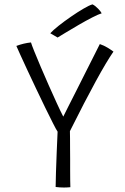

<svg xmlns="http://www.w3.org/2000/svg" viewBox="-20 -854 572 880"><path d="M244 -250.5Q237.5 -260 222.5 -289.8Q207.5 -319.5 187.2 -360.8Q167 -402 145.8 -447Q124.5 -492 105.2 -533.2Q86 -574.5 72.5 -604.2Q59 -634 55 -643.5Q88.5 -656 122 -659.5Q125 -649 137 -619Q149 -589 166.5 -548Q184 -507 203.2 -463.5Q222.5 -420 240 -381.8Q257.5 -343.5 270 -319.5Q277 -334 293.5 -366.5Q310 -399 331 -440.5Q352 -482 373 -524Q394 -566 411.5 -600.2Q429 -634.5 437.5 -652Q456.5 -645.5 472.5 -635.8Q488.5 -626 500 -617.5Q438.5 -529 300.5 -253Q301 -241.5 301 -218Q301 -194.5 301.2 -169Q301.5 -143.5 301.5 -126Q301.5 -103.5 301.5 -76.2Q301.5 -49 301.8 -26.2Q302 -3.5 302.5 4Q297 4.5 289.2 5Q281.5 5.5 273.5 5.5Q254.5 5.5 235 3Q235 -19 236.5 -63.5Q238 -108 240 -158.8Q242 -209.5 244 -250.5ZM404 -834Q417 -827.5 430 -813.8Q443 -800 446 -793Q432 -789 402.8 -774Q373.5 -759 340.5 -739.8Q307.5 -720.5 280.5 -704.2Q253.5 -688 244 -682L210.5 -701.5Q222.5 -715 248.2 -735.5Q274 -756 304.8 -777.2Q335.5 -798.5 362.5 -814.2Q389.5 -830 404 -834Z"/></svg>

Font: Grandstander ExtraLight
Style: Regular
Weight: 200
Designer: Tyler Finck
Foundry: Etcetera Type Co
Version: Version 1.200; ttfautohint (v1.8.3)